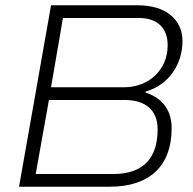

<svg xmlns="http://www.w3.org/2000/svg" viewBox="-20 -706 729 726"><path d="M52 0H395C543 0 629 -76 629 -221C629 -299 584 -339 530 -356L531 -360C620 -385 670 -465 670 -551C670 -632 607 -686 502 -686H173ZM173 -376 218 -638H505C572 -638 614 -603 614 -535C614 -442 543 -376 449 -376ZM115 -48 165 -328H451C531 -328 576 -289 576 -217C576 -109 523 -48 408 -48Z"/></svg>

Font: Archivo Thin
Style: Italic
Weight: 100
Italic angle: -10°
Designer: Hector Gatti
Foundry: Omnibus-Type
Version: Version 2.001